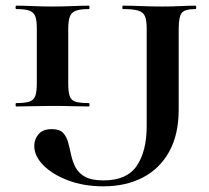

<svg xmlns="http://www.w3.org/2000/svg" viewBox="-20 -645 739 678"><path d="M221 -350Q221 -321 226 -306Q231 -291 246.5 -286Q262 -281 294 -281Q296 -281 296 -275Q296 -269 294 -269Q267 -269 235 -270Q203 -271 165 -271Q129 -271 96.5 -270Q64 -269 37 -269Q35 -269 35 -275Q35 -281 37 -281Q68 -281 83.5 -286Q99 -291 104.5 -306Q110 -321 110 -350V-544Q110 -573 104.5 -587.5Q99 -602 83.5 -607.5Q68 -613 37 -613Q35 -613 35 -619Q35 -625 37 -625Q64 -625 96.5 -623.5Q129 -622 165 -622Q203 -622 236 -623.5Q269 -625 294 -625Q296 -625 296 -619Q296 -613 294 -613Q263 -613 247.5 -607Q232 -601 226.5 -586Q221 -571 221 -542ZM670 -625Q673 -625 673 -619Q673 -613 670 -613Q632 -613 621.5 -599Q611 -585 611 -542V-258Q611 -170 577.5 -109.5Q544 -49 484 -18Q424 13 345 13Q276 13 220.5 -8Q165 -29 133 -61.5Q101 -94 101 -130Q101 -153 116 -171Q131 -189 163 -189Q190 -189 202.5 -176Q215 -163 220.5 -142.5Q226 -122 231 -98.5Q236 -75 246.5 -54.5Q257 -34 280 -21Q303 -8 346 -8Q428 -8 463 -59.5Q498 -111 498 -200V-544Q498 -573 492 -587.5Q486 -602 468 -607.5Q450 -613 414 -613Q412 -613 412 -619Q412 -625 414 -625Q445 -625 480 -623.5Q515 -622 553 -622Q588 -622 617.5 -623.5Q647 -625 670 -625Z"/></svg>

Font: Cormorant
Style: Bold
Weight: 700
Designer: Christian Thalmann (Catharsis Fonts)
Foundry: Catharsis Fonts
Version: Version 4.000